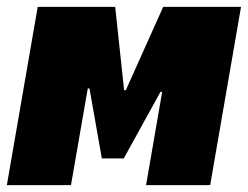

<svg xmlns="http://www.w3.org/2000/svg" viewBox="-24 -540 723 560"><path d="M-4 0H183L232 -282H237L273 -78H337L444 -272H449L402 0H589L679 -520H452L343 -277H338L312 -520H86Z"/></svg>

Font: Fixel Text 20240404 Black
Style: Italic
Weight: 900
Width: 4
Italic angle: -10°
Designer: AlfaBravo + MacPaw
Foundry: Kyrylo Tkachov, Marchela Mozhyna, Serhii Makarenko, Maria Weinstein, Zakhar Kryvoshyya
Version: Version 1.211;Glyphs 3.2 (3225)